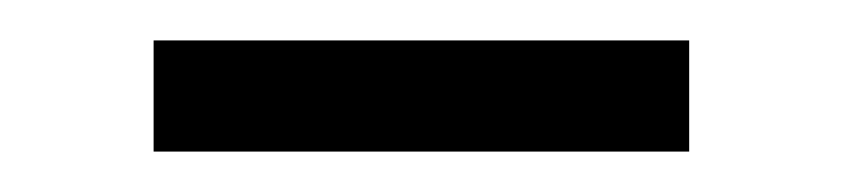

<svg xmlns="http://www.w3.org/2000/svg" viewBox="-20 -724 416 95"><path d="M321 -704H56V-649H321Z"/></svg>

Font: Repo Light
Style: Regular
Weight: 300
Designer: Stefan Peev
Foundry: Context Ltd
Version: Version 001.502